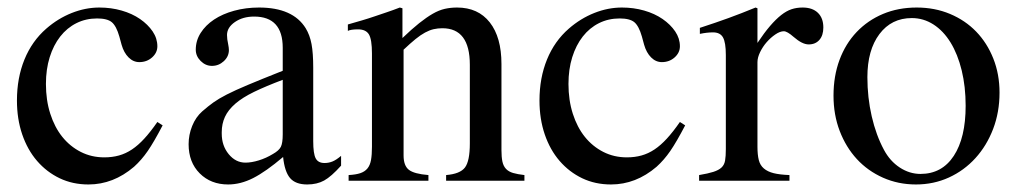

<svg xmlns="http://www.w3.org/2000/svg" viewBox="-20 -480 2705 510"><path d="M412 -147Q389 -103 372.5 -79Q356 -55 336 -37Q281 10 215 10Q173 10 138.5 -6.5Q104 -23 78.5 -52.5Q53 -82 39 -123Q25 -164 25 -213Q25 -273 45 -322Q65 -371 103 -404Q134 -431 170.5 -445.5Q207 -460 244 -460Q275 -460 303 -452Q331 -444 352 -429.5Q373 -415 385.5 -396.5Q398 -378 398 -357Q398 -340 384 -327.5Q370 -315 350 -315Q334 -315 321.5 -327.5Q309 -340 303 -361L297 -383Q289 -411 277 -421Q265 -431 238 -431Q208 -431 183 -418.5Q158 -406 140 -383Q122 -360 112 -328Q102 -296 102 -257Q102 -214 113.5 -178Q125 -142 145.5 -116.5Q166 -91 194.5 -76.5Q223 -62 257 -62Q278 -62 296 -67Q314 -72 330.5 -83Q347 -94 363.5 -112Q380 -130 398 -156Z M886 -40Q860 -11 841 -0.5Q822 10 796 10Q765 10 750.5 -7Q736 -24 732 -63Q686 -24 652.5 -7Q619 10 586 10Q540 10 510.5 -19.5Q481 -49 481 -97Q481 -122 490.5 -145.5Q500 -169 517 -184Q533 -198 547 -208Q561 -218 582.5 -229Q604 -240 638.5 -254.5Q673 -269 731 -292V-353Q731 -436 655 -436Q625 -436 604 -421.5Q583 -407 583 -387Q583 -376 586 -363Q587 -358 587.5 -354Q588 -350 588 -347Q588 -330 574.5 -317.5Q561 -305 543 -305Q526 -305 513 -318Q500 -331 500 -348Q500 -372 513 -392.5Q526 -413 548.5 -428Q571 -443 602 -451.5Q633 -460 668 -460Q758 -460 792 -405Q803 -387 807.5 -363Q812 -339 812 -300V-105Q812 -72 818.5 -59.5Q825 -47 842 -47Q853 -47 863 -51Q873 -55 886 -66ZM731 -268Q686 -251 655 -236Q624 -221 605 -204.5Q586 -188 577.5 -169.5Q569 -151 569 -129V-125Q569 -93 587.5 -70.5Q606 -48 632 -48Q648 -48 667.5 -54Q687 -60 705 -71Q721 -80 726 -90Q731 -100 731 -123Z M904 -415Q925 -421 942 -426Q959 -431 975 -436.5Q991 -442 1007.5 -447.5Q1024 -453 1042 -460L1049 -458V-379Q1074 -403 1093.5 -418.5Q1113 -434 1129.5 -443.5Q1146 -453 1161.5 -456.5Q1177 -460 1194 -460Q1250 -460 1281 -420.5Q1312 -381 1312 -310V-81Q1312 -63 1314.5 -51Q1317 -39 1324 -31.5Q1331 -24 1343 -20.5Q1355 -17 1373 -15V0H1165V-15Q1202 -18 1215 -35Q1228 -52 1228 -99V-308Q1228 -405 1155 -405Q1143 -405 1132 -402.5Q1121 -400 1109 -393.5Q1097 -387 1083.5 -376Q1070 -365 1052 -348V-67Q1052 -40 1066 -29Q1080 -18 1118 -15V0H906V-15Q925 -16 937 -20Q949 -24 956 -32.5Q963 -41 965.5 -55Q968 -69 968 -90V-338Q968 -375 960 -388.5Q952 -402 931 -402Q912 -402 904 -398Z M1800 -147Q1777 -103 1760.5 -79Q1744 -55 1724 -37Q1669 10 1603 10Q1561 10 1526.5 -6.5Q1492 -23 1466.5 -52.5Q1441 -82 1427 -123Q1413 -164 1413 -213Q1413 -273 1433 -322Q1453 -371 1491 -404Q1522 -431 1558.5 -445.5Q1595 -460 1632 -460Q1663 -460 1691 -452Q1719 -444 1740 -429.5Q1761 -415 1773.5 -396.5Q1786 -378 1786 -357Q1786 -340 1772 -327.5Q1758 -315 1738 -315Q1722 -315 1709.5 -327.5Q1697 -340 1691 -361L1685 -383Q1677 -411 1665 -421Q1653 -431 1626 -431Q1596 -431 1571 -418.5Q1546 -406 1528 -383Q1510 -360 1500 -328Q1490 -296 1490 -257Q1490 -214 1501.5 -178Q1513 -142 1533.5 -116.5Q1554 -91 1582.5 -76.5Q1611 -62 1645 -62Q1666 -62 1684 -67Q1702 -72 1718.5 -83Q1735 -94 1751.5 -112Q1768 -130 1786 -156Z M1839 -406Q1861 -413 1879.5 -419.5Q1898 -426 1915 -432Q1932 -438 1949.5 -445Q1967 -452 1987 -460L1992 -458V-366Q2010 -393 2025.5 -411Q2041 -429 2055 -440Q2069 -451 2082.5 -455.5Q2096 -460 2112 -460Q2138 -460 2152.5 -446Q2167 -432 2167 -407Q2167 -386 2156.5 -374Q2146 -362 2128 -362Q2111 -362 2088 -382Q2071 -397 2062 -397Q2052 -397 2039.5 -388.5Q2027 -380 2016.5 -368Q2006 -356 1999 -341.5Q1992 -327 1992 -315V-90Q1992 -69 1995.5 -55Q1999 -41 2009 -32.5Q2019 -24 2035 -20Q2051 -16 2077 -15V0H1837V-15Q1861 -19 1875 -23.5Q1889 -28 1896.5 -35Q1904 -42 1906 -53.5Q1908 -65 1908 -84V-334Q1908 -367 1900.5 -380.5Q1893 -394 1874 -394Q1858 -394 1839 -390Z M2415 -460Q2463 -460 2503.5 -443Q2544 -426 2573 -396Q2602 -366 2618.5 -324.5Q2635 -283 2635 -234Q2635 -182 2618 -137.5Q2601 -93 2571 -60Q2541 -27 2500.5 -8.5Q2460 10 2413 10Q2366 10 2325.5 -8Q2285 -26 2256 -57.5Q2227 -89 2210.5 -132Q2194 -175 2194 -226Q2194 -278 2210 -321Q2226 -364 2255.5 -395Q2285 -426 2325.5 -443Q2366 -460 2415 -460ZM2402 -432Q2348 -432 2316 -389.5Q2284 -347 2284 -275Q2284 -221 2295.5 -171Q2307 -121 2328 -82Q2344 -52 2370 -35Q2396 -18 2425 -18Q2482 -18 2513.5 -66Q2545 -114 2545 -199Q2545 -250 2534.5 -293Q2524 -336 2505 -367Q2486 -398 2459.5 -415Q2433 -432 2402 -432Z"/></svg>

Font: Klingon pIqaD Mandel
Style: Regular
Weight: 400
Width: 0
Designer: Mike Neff (qa'vaj)
Foundry: Mike Neff and Michael Everson
Version: Version 2.003